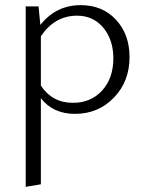

<svg xmlns="http://www.w3.org/2000/svg" viewBox="-20 -438 568 747"><path d="M294 -418Q379 -418 431.5 -361Q484 -304 484 -216Q484 -121 423 -58Q362 5 272 5Q186 5 139 -56V279L80 289V-413H130L137 -341Q198 -418 294 -418ZM264 -38Q334 -38 377.5 -86Q421 -134 421 -211Q421 -283 382 -330Q343 -377 280 -377Q193 -377 139 -297V-105Q183 -38 264 -38Z"/></svg>

Font: EauTest Semilight
Style: Italic
Weight: 300
Italic angle: -12°
Designer: Christian Thalmann (Catharsis Fonts)
Version: Version 0.001;PS 000.001;hotconv 1.0.88;makeotf.lib2.5.64775